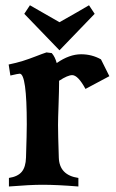

<svg xmlns="http://www.w3.org/2000/svg" viewBox="-20 -692 430 714"><path d="M152.8 -497.1 172.4 -494.6Q184.6 -481 190.9 -457.5Q237.8 -490.2 281.7 -490.2Q321.8 -490.2 355.5 -471.2L386.7 -408.7L297.9 -361.3Q270 -412.6 248.5 -412.6Q231.9 -412.6 199.7 -391.6V-382.8Q199.7 -357.9 197.8 -303.5Q195.8 -249 195.8 -227.1Q195.8 -193.8 198.7 -106Q200.7 -40.5 271.5 -30.3V1.5Q192.4 -4.9 137.7 -4.9Q92.8 -4.9 13.2 1.5V-30.3Q45.9 -35.2 60.8 -53Q75.7 -70.8 76.7 -106Q79.6 -196.8 79.6 -230Q79.6 -418 53.2 -418Q47.9 -418 18.6 -411.1L12.2 -452.1Q41 -458 64.5 -465.3Q87.9 -472.7 112.8 -482.4Q137.7 -492.2 152.8 -497.1ZM201.2 -504.9 70.3 -640.6 91.3 -672.4 201.2 -609.4Q270.5 -648.4 311 -672.4L332 -640.6Z"/></svg>

Font: Flanker
Style: Bold
Weight: 700
Designer: Flanker
Foundry: Flanker
Version: Version 2.021